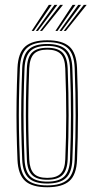

<svg xmlns="http://www.w3.org/2000/svg" viewBox="-20 -774 394 800"><path d="M177 6.2Q113.2 6.2 84.4 -20.4Q55.5 -47 52.8 -108.2Q50.2 -172.5 49.2 -233.2Q48.2 -294 49.1 -357Q50 -420 52.8 -490.8Q55.5 -553.8 85 -580Q114.5 -606.2 177 -606.2Q239.2 -606.2 268.9 -580.1Q298.5 -554 301 -490.8Q305 -386.8 304.9 -294.1Q304.8 -201.5 301 -108.2Q298.5 -45.8 269 -19.8Q239.5 6.2 177 6.2ZM177 -1.5Q235 -1.5 262 -26.1Q289 -50.8 291.2 -108.8Q295 -200 295.1 -292.1Q295.2 -384.2 291.2 -490.5Q289 -549 262 -573.8Q235 -598.5 177 -598.5Q118.5 -598.5 91.8 -573.6Q65 -548.8 62.8 -490.5Q60 -419.8 59 -356.9Q58 -294 59 -233.5Q60 -173 62.8 -108.8Q65 -51.2 91.8 -26.4Q118.5 -1.5 177 -1.5ZM177 -9.2Q122.8 -9.2 98.8 -32.8Q74.8 -56.2 72.5 -109Q69.8 -174 68.8 -234.1Q67.8 -294.2 68.8 -356.6Q69.8 -419 72.5 -490Q74.8 -544 99.1 -567.4Q123.5 -590.8 177 -590.8Q228.5 -590.8 254 -568.4Q279.5 -546 281.5 -490Q284.2 -419.5 285 -355.1Q285.8 -290.8 284.9 -229.9Q284 -169 281.5 -109.2Q279.5 -55 254.6 -32.1Q229.8 -9.2 177 -9.2ZM177 -17.2Q225.8 -17.2 247.8 -38.8Q269.8 -60.2 271.8 -109.8Q275.5 -204.2 275.6 -293.8Q275.8 -383.2 271.8 -489.5Q269.8 -541 246.9 -561.9Q224 -582.8 177 -582.8Q128.2 -582.8 106.4 -561.1Q84.5 -539.5 82.2 -489.5Q79.5 -420 78.5 -358.1Q77.5 -296.2 78.5 -235.6Q79.5 -175 82.2 -109.5Q84.5 -59.8 106.6 -38.5Q128.8 -17.2 177 -17.2ZM177 -25Q133.5 -25 113.6 -44.8Q93.8 -64.5 92 -109.8Q89.5 -171 88.4 -230.1Q87.2 -289.2 88.1 -352.6Q89 -416 92 -489.5Q93.8 -535.8 113.9 -555.4Q134 -575 177 -575Q220.5 -575 240.2 -555.1Q260 -535.2 262 -489Q266 -382 265.9 -292.8Q265.8 -203.5 262 -110Q260 -64.2 240.1 -44.6Q220.2 -25 177 -25ZM177 -32.8Q215.2 -32.8 232.9 -50.8Q250.5 -68.8 252 -110.2Q255.8 -202.5 256 -290.9Q256.2 -379.2 252 -488.8Q250.5 -531.8 232.5 -549.5Q214.5 -567.2 177 -567.2Q138.5 -567.2 121.1 -549Q103.8 -530.8 101.8 -489.2Q99 -415.2 98.1 -352.2Q97.2 -289.2 98.2 -230.5Q99.2 -171.8 101.8 -110Q103.8 -69.5 120.8 -51.1Q137.8 -32.8 177 -32.8ZM111.8 -645 183.5 -753.8H195.5L120.8 -645ZM129.2 -645 207 -753.8H219L138 -645ZM146.5 -645 230.5 -753.8H242.5L155.2 -645ZM210.8 -645 282.5 -753.8H294.5L219.5 -645ZM228 -645 306 -753.8H317.8L237 -645ZM245.5 -645 329.2 -753.8H341.2L254.2 -645Z"/></svg>

Font: Big Shoulders Inline Text Thin ExtraLight
Style: Regular
Weight: 250
Version: Version 2.002